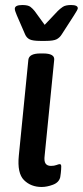

<svg xmlns="http://www.w3.org/2000/svg" viewBox="-20 -738 330 765"><path d="M141 -575Q111 -575 98.5 -581Q86 -587 80 -601L47 -677Q44 -685 41.5 -691.5Q39 -698 39 -703Q39 -718 69 -718Q92 -718 101.5 -710.5Q111 -703 118 -694L158 -639L210 -694Q219 -703 230 -710.5Q241 -718 263 -718Q290 -718 290 -705Q290 -700 275 -677L226 -601Q218 -588 205.5 -581.5Q193 -575 161 -575ZM146 7Q103 7 75.5 -20.5Q48 -48 55 -118L93 -500Q96 -525 141 -525H152Q198 -525 196 -500L158 -119Q155 -96 161.5 -86.5Q168 -77 183 -77Q196 -77 205 -80.5Q214 -84 218 -84Q224 -84 224 -75Q224 -73 223.5 -62Q223 -51 220 -32Q215 -11 191 -2Q167 7 146 7Z"/></svg>

Font: Asap Medium
Style: Italic
Weight: 500
Italic angle: -6°
Designer: Pablo Cosgaya
Foundry: Omnibus-Type
Version: Version 3.001; ttfautohint (v1.8.3)